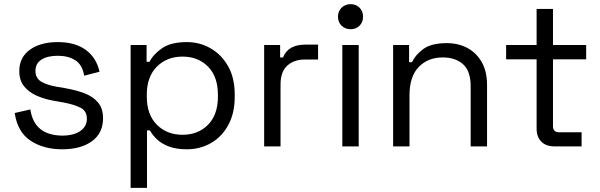

<svg xmlns="http://www.w3.org/2000/svg" viewBox="-20 -706 2892 926"><path d="M280 14Q189 14 126.5 -28Q64 -70 51 -161L126 -178Q134 -130 156 -102.5Q178 -75 210.5 -63.5Q243 -52 280 -52Q335 -52 367 -74Q399 -96 399 -133Q399 -171 368.5 -186.5Q338 -202 285 -212L244 -219Q197 -227 158 -244Q119 -261 96 -290Q73 -319 73 -363Q73 -429 124 -466Q175 -503 259 -503Q342 -503 393.5 -465.5Q445 -428 460 -360L386 -341Q377 -394 343 -415.5Q309 -437 259 -437Q209 -437 180 -418.5Q151 -400 151 -364Q151 -329 178.5 -312.5Q206 -296 252 -288L293 -281Q345 -272 386.5 -256.5Q428 -241 452.5 -212Q477 -183 477 -136Q477 -64 423.5 -25Q370 14 280 14Z M610 200V-489H687V-408H701Q720 -445 762.5 -474Q805 -503 881 -503Q944 -503 996.5 -472.5Q1049 -442 1080.5 -386Q1112 -330 1112 -251V-238Q1112 -160 1081 -103Q1050 -46 997.5 -16Q945 14 881 14Q830 14 794.5 0.5Q759 -13 737 -34Q715 -55 703 -77H689V200ZM860 -56Q936 -56 983.5 -104.5Q1031 -153 1031 -240V-249Q1031 -336 983.5 -384.5Q936 -433 860 -433Q785 -433 736.5 -384.5Q688 -336 688 -249V-240Q688 -153 736.5 -104.5Q785 -56 860 -56Z M1254 0V-489H1331V-429H1345Q1358 -461 1385 -476Q1412 -491 1456 -491H1514V-419H1451Q1398 -419 1365.5 -389.5Q1333 -360 1333 -298V0Z M1631 0V-489H1710V0ZM1671 -565Q1645 -565 1627.5 -582Q1610 -599 1610 -625Q1610 -652 1627.5 -669Q1645 -686 1671 -686Q1697 -686 1714 -669Q1731 -652 1731 -625Q1731 -599 1714 -582Q1697 -565 1671 -565Z M1876 0V-489H1953V-406H1967Q1983 -441 2021.5 -469.5Q2060 -498 2135 -498Q2190 -498 2233.5 -475Q2277 -452 2303 -407Q2329 -362 2329 -296V0H2250V-290Q2250 -363 2213.5 -396Q2177 -429 2115 -429Q2044 -429 1999.5 -383Q1955 -337 1955 -246V0Z M2655 0Q2613 0 2590.5 -23Q2568 -46 2568 -86V-420H2421V-489H2568V-663H2647V-489H2807V-420H2647V-98Q2647 -68 2676 -68H2785V0Z"/></svg>

Font: Space Grotesk Light
Style: Regular
Weight: 400
Version: Version 2.000